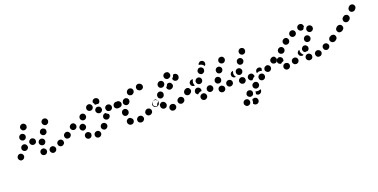

<svg xmlns="http://www.w3.org/2000/svg" viewBox="-20 -827 3111 1579"><g transform="rotate(-20 1535.5 -38.0)"><path d="M356 7Q359 2 360 -3Q360 -9 359 -14Q356 -25 346 -31Q336 -37 325 -34V-33Q319 -32 315 -29Q311 -25 308 -21Q305 -16 304 -11Q304 -5 305 0Q308 11 318 17Q328 23 339 20Q345 18 349 15Q353 12 356 7ZM267 9Q262 12 256 12Q251 12 246 11Q241 9 236 5Q232 1 230 -3Q230 -4 229 -5Q225 -15 229 -26Q233 -36 243 -41Q248 -43 254 -43Q259 -44 264 -42Q269 -40 273 -36Q277 -32 280 -27Q281 -24 282 -21Q282 -18 282 -14Q282 -14 282 -13Q282 -12 282 -10Q282 -9 281 -8Q281 -7 281 -6Q279 -1 275 3Q272 7 267 9ZM437 -27Q438 -32 438 -38Q438 -43 436 -48Q431 -59 420 -62Q409 -66 399 -61Q394 -59 390 -55Q386 -51 384 -46Q382 -41 383 -35Q383 -30 385 -25Q390 -14 401 -10Q411 -7 422 -11V-12Q427 -14 431 -18Q435 -22 437 -27ZM77 -63Q68 -69 57 -66Q46 -63 40 -53V-52Q34 -43 37 -32Q40 -21 49 -15Q59 -9 70 -12Q81 -15 87 -25Q93 -35 90 -46Q87 -57 77 -63ZM511 -72Q512 -78 511 -83Q510 -88 506 -93Q503 -97 499 -100Q494 -103 489 -104Q483 -105 478 -104Q473 -103 468 -99Q463 -96 460 -91Q457 -87 456 -81Q456 -76 457 -71Q458 -65 461 -61Q464 -56 469 -53Q474 -50 479 -50Q484 -49 490 -50Q495 -51 499 -54L500 -55Q504 -58 507 -62Q510 -67 511 -72ZM243 -86Q245 -81 249 -77Q253 -73 258 -71Q268 -66 279 -70Q290 -75 294 -85V-86Q297 -91 297 -96Q297 -102 295 -107Q293 -112 289 -116Q285 -120 280 -122Q270 -126 259 -122Q248 -118 244 -108V-107Q241 -102 241 -96Q241 -91 243 -86ZM146 -97Q147 -102 145 -107Q144 -113 141 -117Q135 -127 123 -129Q112 -131 103 -124H102Q93 -117 91 -106Q89 -95 95 -86Q102 -76 113 -74Q124 -72 134 -79Q139 -82 142 -87Q145 -91 146 -97ZM225 -122Q225 -124 225 -125Q225 -131 223 -136Q221 -141 217 -145Q213 -148 208 -150Q203 -153 198 -153H197Q185 -152 177 -144Q169 -136 169 -125Q170 -119 172 -114Q174 -109 178 -105Q181 -102 187 -100Q192 -97 197 -98H198Q205 -98 211 -101Q217 -104 221 -110Q222 -113 223 -116Q224 -118 225 -119Q225 -121 225 -122ZM280 -163Q282 -158 285 -154Q289 -149 293 -147Q303 -141 314 -144Q325 -148 331 -157V-158Q334 -163 334 -168Q335 -174 334 -179Q332 -184 329 -189Q325 -193 320 -195Q310 -201 300 -198Q289 -195 283 -185V-184Q280 -179 279 -174Q279 -169 280 -163ZM120 -163Q125 -161 130 -160Q136 -160 141 -162Q146 -164 150 -167Q154 -171 156 -176L157 -177Q161 -187 158 -198Q154 -208 143 -213Q133 -218 122 -214Q112 -210 107 -200V-199Q102 -189 106 -178Q109 -168 120 -163ZM321 -236Q323 -231 327 -227Q330 -222 335 -220Q345 -214 356 -218Q367 -221 372 -231V-232Q378 -242 374 -253Q371 -264 361 -269Q351 -274 340 -271Q329 -268 324 -258L323 -257Q321 -252 320 -247Q320 -241 321 -236ZM141 -254Q143 -249 147 -245Q150 -241 155 -239Q166 -234 176 -238Q187 -242 192 -252V-253Q194 -258 194 -263Q195 -269 193 -274Q191 -279 187 -283Q183 -287 179 -289Q168 -294 157 -290Q147 -286 142 -276V-275Q139 -270 139 -265Q139 -259 141 -254Z M750 -6Q748 -11 745 -16Q742 -20 737 -23Q732 -25 727 -26Q721 -27 716 -25H715Q704 -22 698 -12Q693 -2 696 9Q697 14 700 18Q704 23 709 25Q713 28 719 29Q724 29 729 28H730Q741 25 747 15Q753 5 750 -6ZM664 3Q668 -1 670 -6Q672 -11 672 -16Q673 -22 671 -27Q669 -32 665 -36H664Q656 -45 645 -45Q634 -45 625 -37Q617 -29 617 -18Q617 -7 624 2H625Q633 11 644 11Q656 11 664 3ZM812 -63Q809 -67 803 -69Q798 -71 793 -71Q787 -71 782 -69Q777 -67 774 -63L773 -62Q765 -54 765 -43Q765 -31 774 -23Q778 -19 783 -17Q788 -15 793 -15Q799 -16 804 -18Q809 -20 813 -24V-25Q821 -33 821 -44Q821 -55 812 -63ZM512 -73Q513 -78 512 -83Q510 -89 507 -93Q501 -103 490 -105Q478 -107 469 -100H468Q464 -96 461 -92Q458 -87 457 -82Q456 -77 457 -71Q458 -66 461 -61Q465 -57 469 -54Q474 -51 479 -50Q484 -49 490 -50Q495 -51 500 -54V-55Q505 -58 508 -63Q511 -67 512 -73ZM622 -68Q633 -67 642 -74Q651 -81 653 -92V-93Q654 -104 647 -113Q640 -122 629 -124Q618 -125 609 -118Q600 -111 598 -100V-99Q597 -88 603 -79Q610 -70 622 -68ZM863 -126Q861 -127 858 -128Q849 -133 842 -141Q842 -141 841 -141Q838 -142 835 -141Q831 -141 828 -139Q823 -137 819 -133Q815 -129 813 -124V-123Q809 -113 813 -102Q818 -92 828 -88Q833 -86 839 -86Q844 -86 849 -88Q854 -90 858 -94Q862 -98 864 -103V-104Q867 -109 866 -115Q866 -121 863 -126ZM575 -143Q569 -152 558 -154Q546 -156 537 -149L536 -148Q527 -142 525 -131Q523 -119 530 -110Q533 -106 538 -103Q543 -100 548 -99Q553 -98 559 -99Q564 -101 568 -104H569Q578 -111 580 -122Q582 -134 575 -143ZM965 -144Q976 -144 984 -152Q992 -160 992 -171Q992 -182 984 -190Q976 -198 965 -199H964Q952 -199 944 -190Q936 -182 936 -171Q936 -166 938 -161Q940 -155 944 -152Q948 -148 953 -146Q958 -144 964 -144ZM908 -172Q909 -183 901 -192Q894 -200 882 -201H881Q876 -201 871 -200Q866 -198 861 -194Q857 -191 855 -186Q852 -181 852 -175Q852 -170 854 -165Q855 -160 859 -155Q862 -151 867 -149Q872 -147 878 -146H879Q890 -145 899 -153Q907 -160 908 -172ZM639 -151Q649 -145 660 -147Q671 -150 677 -159L678 -160Q684 -170 681 -181Q679 -192 669 -198Q660 -204 649 -202Q637 -199 631 -190V-189Q625 -179 627 -168Q630 -157 639 -151ZM812 -161Q816 -164 819 -168Q823 -173 824 -178Q826 -189 820 -199Q814 -209 803 -211H802Q797 -212 791 -212Q786 -211 781 -208Q777 -205 774 -200Q770 -196 769 -190Q767 -179 773 -170Q779 -160 790 -158L791 -157Q796 -156 802 -157Q807 -158 812 -161ZM712 -209Q716 -205 721 -203Q726 -201 731 -201Q743 -201 751 -208Q759 -216 760 -228Q760 -233 758 -238Q756 -243 753 -247Q749 -252 744 -254Q739 -256 734 -257Q728 -257 723 -255Q718 -253 714 -250Q710 -246 707 -241Q705 -236 705 -231Q705 -230 705 -229Q704 -224 706 -218Q708 -213 712 -209ZM772 -259Q772 -260 773 -262Q773 -264 773 -265Q776 -276 786 -282Q796 -287 807 -284H808Q819 -281 825 -271Q830 -262 827 -251Q826 -245 823 -241Q819 -237 814 -234Q814 -233 813 -233Q812 -233 811 -232Q809 -233 808 -233H807Q798 -235 788 -234Q788 -234 787 -234Q786 -234 784 -235Q783 -236 781 -238Q781 -241 780 -245Q777 -252 772 -259Z M1120 18Q1123 14 1124 8Q1125 3 1123 -2Q1121 -13 1111 -19Q1101 -25 1090 -23L1087 -22Q1082 -21 1077 -17Q1073 -14 1070 -9Q1067 -5 1066 1Q1065 6 1067 11Q1069 23 1079 28Q1089 34 1100 32L1103 31Q1108 30 1113 26Q1117 23 1120 18ZM1033 10Q1036 6 1037 0Q1039 -5 1038 -10Q1037 -16 1034 -20Q1032 -25 1027 -28Q1027 -29 1026 -29Q1022 -33 1017 -35Q1012 -36 1006 -36Q1001 -35 996 -33Q991 -30 987 -26Q980 -18 981 -6Q982 5 990 13Q992 14 994 16Q1003 23 1015 21Q1026 19 1033 10ZM1205 -21Q1207 -26 1206 -31Q1206 -37 1203 -42Q1198 -52 1187 -55Q1177 -59 1166 -54L1164 -52Q1159 -50 1155 -45Q1152 -41 1150 -36Q1148 -31 1149 -25Q1149 -20 1152 -15Q1157 -5 1168 -1Q1179 2 1189 -3L1192 -5Q1196 -7 1200 -11Q1204 -15 1205 -21ZM1278 -91Q1275 -95 1270 -98Q1266 -101 1260 -102Q1255 -103 1249 -102Q1244 -101 1240 -98L1237 -96Q1228 -89 1225 -78Q1223 -67 1230 -58Q1233 -53 1238 -50Q1242 -47 1248 -46Q1253 -45 1258 -46Q1264 -47 1268 -51L1271 -52Q1280 -59 1282 -70Q1284 -81 1278 -91ZM988 -62Q999 -59 1009 -65Q1019 -70 1022 -81L1023 -84Q1026 -95 1020 -105Q1015 -115 1004 -118Q999 -120 993 -119Q988 -118 983 -116Q978 -113 975 -109Q971 -104 970 -99L969 -96Q966 -85 972 -75Q977 -65 988 -62ZM1005 -163Q1006 -157 1010 -153Q1013 -149 1018 -146Q1027 -140 1038 -143Q1049 -146 1055 -156L1057 -159Q1060 -163 1060 -169Q1061 -174 1060 -180Q1058 -185 1055 -189Q1052 -194 1047 -196Q1037 -202 1026 -199Q1015 -196 1009 -186L1008 -184Q1005 -179 1004 -173Q1003 -168 1005 -163ZM937 -147Q940 -145 944 -144Q947 -143 951 -143Q952 -142 954 -142Q959 -142 964 -145Q969 -147 973 -151Q977 -154 979 -159Q981 -165 981 -170Q981 -179 976 -186Q971 -193 962 -196Q959 -197 957 -198Q954 -199 951 -199Q940 -198 932 -190Q924 -182 924 -171Q924 -167 925 -163Q926 -158 930 -153Q933 -149 937 -147ZM1067 -220Q1070 -215 1075 -212Q1079 -209 1085 -208Q1090 -206 1096 -207Q1101 -208 1106 -211Q1107 -212 1108 -213Q1118 -219 1120 -230Q1123 -241 1117 -251Q1111 -260 1100 -263Q1088 -266 1079 -260Q1077 -259 1076 -258Q1066 -251 1064 -240Q1061 -229 1067 -220ZM1150 -260Q1145 -249 1149 -239Q1152 -228 1163 -223Q1163 -222 1164 -222Q1174 -217 1185 -220Q1196 -223 1202 -233Q1204 -238 1205 -243Q1205 -249 1204 -254Q1202 -259 1199 -263Q1195 -268 1191 -270Q1189 -271 1187 -272Q1176 -277 1166 -274Q1155 -270 1150 -260Z M1400 20Q1404 16 1405 11Q1407 6 1406 0Q1405 -11 1396 -18Q1387 -25 1376 -24Q1375 -24 1374 -24Q1362 -23 1355 -14Q1348 -5 1349 6Q1349 11 1352 16Q1354 21 1358 25Q1362 28 1368 30Q1373 31 1378 31Q1380 31 1382 31Q1387 30 1392 27Q1397 25 1400 20ZM1487 -21Q1489 -26 1488 -31Q1488 -37 1485 -42Q1479 -51 1468 -55Q1457 -58 1447 -52L1445 -51Q1440 -48 1437 -44Q1433 -39 1432 -34Q1430 -29 1431 -23Q1432 -18 1434 -13Q1437 -8 1441 -5Q1446 -2 1451 0Q1456 1 1462 1Q1467 0 1472 -3L1474 -4Q1479 -7 1483 -11Q1486 -15 1487 -21ZM1297 -13Q1292 -16 1289 -20Q1285 -25 1284 -30Q1283 -32 1283 -34Q1282 -39 1283 -45Q1283 -50 1286 -55Q1289 -59 1294 -62Q1298 -66 1304 -67Q1315 -69 1324 -63Q1334 -57 1336 -46Q1337 -45 1337 -44Q1338 -40 1338 -35Q1337 -30 1335 -25Q1333 -23 1332 -20Q1329 -17 1326 -14Q1322 -12 1317 -11Q1312 -9 1307 -10Q1301 -11 1297 -13ZM1558 -92Q1555 -96 1550 -99Q1546 -102 1540 -103Q1535 -104 1529 -103Q1524 -102 1520 -98L1517 -97Q1513 -94 1510 -89Q1507 -84 1506 -79Q1505 -74 1506 -68Q1507 -63 1510 -58Q1513 -54 1518 -51Q1523 -48 1528 -47Q1533 -46 1539 -47Q1544 -48 1549 -52L1551 -53Q1560 -60 1562 -71Q1564 -82 1558 -92ZM1231 -82Q1232 -87 1235 -92Q1238 -96 1242 -100L1245 -101Q1249 -104 1255 -106Q1260 -107 1265 -106Q1267 -106 1268 -105Q1269 -105 1270 -104Q1271 -102 1272 -100Q1277 -91 1285 -85Q1286 -85 1286 -84Q1284 -83 1281 -81Q1273 -75 1267 -67Q1262 -59 1261 -50Q1253 -49 1246 -52Q1240 -55 1235 -61Q1232 -66 1231 -71Q1230 -76 1231 -82ZM1292 -111Q1294 -106 1299 -103Q1303 -100 1308 -98Q1319 -95 1329 -101Q1339 -106 1342 -117L1343 -120Q1346 -131 1341 -141Q1335 -151 1324 -154Q1313 -157 1303 -151Q1293 -146 1290 -135L1289 -132Q1288 -127 1289 -121Q1289 -116 1292 -111ZM1436 -182Q1431 -192 1420 -196Q1409 -199 1399 -193Q1396 -185 1391 -178Q1390 -177 1390 -176Q1386 -172 1382 -168Q1382 -165 1383 -161Q1384 -158 1385 -155Q1391 -145 1402 -141Q1413 -138 1423 -144L1425 -145Q1435 -150 1439 -161Q1442 -172 1436 -182ZM1333 -183Q1342 -177 1354 -179Q1365 -180 1372 -190Q1372 -191 1373 -192Q1376 -196 1378 -201Q1379 -207 1378 -212Q1377 -217 1375 -222Q1372 -227 1368 -230Q1358 -237 1347 -235Q1336 -234 1329 -225Q1328 -223 1327 -222Q1320 -213 1322 -201Q1324 -190 1333 -183ZM1491 -248Q1486 -250 1481 -250Q1475 -250 1471 -248Q1469 -240 1465 -233Q1460 -225 1453 -219Q1453 -211 1457 -205Q1461 -198 1468 -195Q1478 -190 1489 -193Q1500 -197 1505 -207Q1506 -210 1507 -213Q1511 -223 1506 -234Q1501 -244 1491 -248ZM1393 -250Q1394 -245 1398 -240Q1401 -236 1406 -233Q1411 -231 1416 -230Q1421 -230 1427 -231Q1428 -231 1429 -232Q1440 -235 1446 -244Q1451 -254 1448 -265Q1446 -276 1436 -282Q1426 -288 1415 -285Q1413 -285 1411 -284Q1400 -281 1395 -271Q1389 -261 1393 -250Z M2007 200Q2008 202 2009 203Q2010 205 2011 206Q2019 215 2030 216Q2041 217 2050 210L2051 209Q2059 202 2060 190Q2061 179 2054 170Q2051 166 2046 164Q2041 161 2035 161Q2034 160 2032 161Q2031 161 2029 161Q2025 162 2022 163Q2021 163 2021 163Q2020 164 2018 165Q2017 166 2015 167Q2014 168 2014 168Q2013 169 2013 169Q2014 174 2013 179Q2013 190 2008 199Q2008 200 2007 200ZM1988 189Q1983 199 1972 202Q1967 204 1961 204Q1956 203 1951 201Q1946 198 1943 194Q1939 190 1937 185Q1937 184 1937 183Q1935 178 1936 173Q1937 167 1939 162Q1942 158 1946 154Q1950 151 1956 149Q1961 148 1966 148Q1972 149 1976 151Q1977 152 1977 152Q1978 152 1978 152Q1980 154 1982 155Q1985 158 1987 161Q1989 164 1990 168Q1990 168 1990 168Q1993 179 1988 189ZM2061 113Q2061 118 2060 123Q2059 129 2057 135Q2059 138 2061 140Q2064 143 2068 144Q2073 147 2078 147Q2084 147 2089 145Q2094 143 2098 139Q2102 136 2104 131V130Q2107 125 2107 120Q2107 115 2106 110Q2099 114 2091 116Q2081 118 2071 116Q2066 115 2061 113ZM2034 98Q2031 94 2026 91Q2022 88 2016 87Q2011 86 2006 87Q2000 88 1996 91L1995 92Q1986 98 1984 109Q1981 120 1988 130Q1991 134 1996 137Q2000 140 2005 141Q2011 142 2016 141Q2022 140 2026 137H2027Q2036 130 2038 119Q2040 108 2034 98ZM2104 51Q2101 46 2096 43Q2091 40 2086 39Q2081 38 2075 40Q2070 41 2065 44Q2060 47 2057 52Q2054 56 2053 62Q2052 67 2053 73Q2054 78 2057 82Q2061 87 2065 90Q2070 93 2075 94Q2080 95 2086 94Q2091 93 2096 90V89Q2106 83 2108 72Q2110 60 2104 51ZM2177 24Q2178 19 2177 13Q2176 8 2173 4Q2167 -6 2155 -8Q2144 -10 2135 -4L2134 -3Q2130 0 2127 4Q2124 9 2123 14Q2122 20 2123 25Q2124 31 2127 35Q2133 44 2145 47Q2156 49 2165 42H2166Q2170 39 2173 34Q2176 29 2177 24ZM1671 23Q1674 18 1675 13Q1675 8 1674 2Q1673 -3 1670 -8Q1666 -12 1662 -15Q1657 -18 1652 -19Q1646 -19 1641 -18H1640Q1629 -15 1623 -6Q1617 4 1620 15Q1622 26 1632 32Q1642 38 1653 36L1654 35Q1659 34 1663 31Q1668 28 1671 23ZM1812 28Q1818 27 1823 24Q1827 21 1831 17Q1834 13 1835 7Q1837 2 1836 -3Q1835 -9 1833 -13Q1830 -18 1825 -21Q1821 -25 1816 -26Q1811 -28 1805 -27Q1800 -27 1795 -24Q1790 -22 1787 -18Q1783 -13 1782 -8Q1780 -3 1781 3Q1781 8 1784 13Q1786 18 1791 21Q1791 22 1792 22Q1796 26 1802 27Q1807 28 1812 28ZM1992 20Q1987 20 1982 18Q1976 16 1972 13Q1972 12 1971 12Q1967 8 1965 3Q1963 -2 1962 -7Q1962 -13 1964 -18Q1966 -23 1970 -27Q1977 -35 1989 -36Q2000 -36 2008 -29Q2008 -29 2009 -29Q2012 -25 2015 -21Q2017 -16 2018 -11Q2018 -9 2018 -6Q2018 -1 2016 3Q2014 7 2011 10Q2008 14 2003 17Q1998 19 1992 20ZM2095 -4Q2096 -9 2096 -14Q2095 -19 2092 -24Q2087 -33 2076 -37Q2065 -40 2055 -34H2054Q2050 -31 2046 -27Q2043 -23 2041 -17Q2040 -12 2040 -7Q2041 -1 2044 4Q2048 11 2055 15Q2062 18 2070 18Q2071 18 2071 18Q2074 11 2080 6Q2087 -1 2095 -4ZM1911 -20Q1912 -25 1911 -30Q1909 -36 1906 -40Q1899 -49 1887 -50Q1876 -52 1867 -45L1866 -44Q1857 -37 1856 -26Q1855 -14 1862 -5Q1869 4 1880 5Q1891 6 1900 -1H1901Q1905 -5 1908 -9Q1911 -14 1911 -20ZM2247 -24Q2248 -29 2247 -34Q2246 -40 2243 -44Q2236 -54 2225 -56Q2214 -58 2204 -51Q2199 -48 2196 -43Q2193 -38 2192 -33Q2191 -28 2192 -22Q2193 -17 2197 -13Q2203 -3 2214 -1Q2225 1 2235 -5V-6Q2240 -9 2243 -14Q2246 -18 2247 -24ZM1745 -35Q1745 -40 1744 -45Q1742 -50 1738 -55Q1731 -63 1719 -64Q1708 -65 1700 -57H1699Q1695 -53 1692 -48Q1690 -43 1690 -38Q1689 -32 1691 -27Q1693 -22 1696 -18Q1704 -9 1715 -8Q1727 -8 1735 -15L1736 -16Q1740 -19 1742 -24Q1745 -29 1745 -35ZM2124 -23Q2122 -29 2122 -34Q2122 -40 2124 -45L2125 -46Q2127 -51 2131 -55Q2135 -58 2140 -60Q2145 -62 2151 -62Q2156 -62 2161 -60Q2165 -58 2168 -55Q2171 -52 2173 -48Q2171 -43 2170 -37Q2169 -32 2169 -27Q2165 -29 2160 -30Q2149 -32 2139 -30Q2131 -28 2124 -23ZM1593 -59V-60Q1595 -65 1598 -69Q1602 -73 1607 -76Q1611 -78 1617 -79Q1622 -79 1627 -78Q1638 -74 1644 -64Q1649 -54 1646 -43L1645 -42Q1645 -42 1645 -42Q1645 -42 1645 -41Q1640 -41 1636 -40H1635Q1626 -38 1618 -32Q1613 -29 1609 -25Q1599 -29 1594 -38Q1589 -48 1593 -59ZM2316 -72Q2317 -77 2316 -82Q2315 -88 2312 -92Q2305 -101 2294 -103Q2283 -105 2273 -99V-98Q2268 -95 2265 -91Q2262 -86 2261 -81Q2260 -75 2262 -70Q2263 -65 2266 -60Q2272 -51 2284 -49Q2295 -47 2304 -53L2305 -54Q2309 -57 2312 -62Q2315 -66 2316 -72ZM1565 -73Q1566 -78 1565 -83Q1563 -89 1560 -93Q1557 -98 1553 -101Q1548 -104 1543 -105Q1537 -106 1532 -104Q1526 -103 1522 -100H1521Q1512 -93 1510 -82Q1508 -71 1514 -61Q1521 -52 1532 -50Q1543 -48 1553 -54V-55Q1558 -58 1561 -63Q1564 -67 1565 -73ZM1793 -52Q1798 -51 1804 -51Q1809 -51 1814 -53Q1819 -56 1823 -60Q1826 -64 1828 -69V-70Q1832 -81 1827 -91Q1822 -101 1812 -105Q1806 -107 1801 -107Q1796 -106 1791 -104Q1786 -102 1782 -97Q1778 -93 1777 -88L1776 -87Q1772 -77 1777 -66Q1782 -56 1793 -52ZM1934 -106Q1928 -104 1924 -100V-99Q1920 -95 1918 -90Q1917 -85 1917 -79Q1917 -74 1919 -69Q1922 -64 1926 -60Q1931 -55 1938 -54Q1944 -52 1951 -54Q1946 -59 1943 -66Q1939 -76 1939 -86Q1940 -96 1943 -105Q1944 -107 1945 -109Q1939 -109 1934 -106ZM1964 -96V-97Q1966 -102 1970 -106Q1974 -110 1979 -112Q1984 -114 1990 -114Q1995 -114 2000 -112Q2011 -108 2015 -97Q2020 -87 2015 -76V-75Q2013 -70 2009 -66Q2005 -62 2000 -60Q1998 -60 1997 -59Q1995 -59 1993 -58Q1990 -59 1988 -58Q1987 -58 1986 -58Q1984 -59 1983 -59Q1981 -59 1979 -60Q1969 -64 1964 -75Q1960 -85 1964 -96ZM1640 -103Q1650 -98 1661 -101Q1672 -104 1677 -114L1678 -115Q1683 -125 1680 -136Q1677 -147 1667 -152Q1657 -158 1646 -154Q1635 -151 1629 -141Q1623 -131 1627 -120Q1630 -109 1640 -103ZM1598 -157Q1591 -156 1585 -151V-150Q1581 -147 1578 -142Q1576 -137 1575 -131Q1575 -126 1577 -121Q1578 -115 1582 -111Q1587 -106 1595 -103Q1602 -101 1609 -103Q1607 -108 1605 -113Q1602 -123 1603 -133Q1605 -143 1609 -151L1610 -152Q1611 -154 1612 -156Q1605 -158 1598 -157ZM1813 -147Q1814 -142 1817 -137Q1821 -133 1825 -130Q1835 -124 1846 -127Q1857 -130 1863 -139V-140Q1866 -145 1867 -150Q1868 -156 1867 -161Q1865 -166 1862 -171Q1859 -175 1854 -178Q1844 -184 1833 -181Q1822 -178 1816 -169V-168Q1813 -163 1812 -158Q1812 -152 1813 -147ZM2013 -137Q2023 -132 2034 -135Q2045 -138 2050 -148L2051 -149Q2053 -154 2054 -159Q2055 -165 2053 -170Q2051 -175 2048 -179Q2045 -184 2040 -186Q2035 -189 2030 -189Q2024 -190 2019 -188Q2014 -187 2009 -183Q2005 -180 2002 -175V-174Q1997 -164 2000 -154Q2003 -143 2013 -137ZM1682 -176Q1691 -170 1702 -172Q1713 -175 1720 -184V-185Q1726 -195 1724 -206Q1722 -217 1712 -223Q1703 -229 1691 -227Q1680 -225 1674 -215V-214Q1667 -205 1670 -194Q1672 -183 1682 -176ZM1859 -219Q1860 -214 1863 -209Q1866 -204 1870 -201Q1879 -195 1891 -196Q1902 -198 1909 -207V-208Q1912 -213 1914 -218Q1915 -223 1914 -229Q1913 -234 1910 -239Q1907 -243 1903 -247Q1898 -250 1893 -251Q1888 -252 1882 -251Q1877 -250 1872 -248Q1868 -245 1864 -240Q1861 -235 1860 -230Q1858 -225 1859 -219ZM2054 -211Q2059 -208 2064 -207Q2070 -206 2075 -208Q2080 -209 2085 -212Q2089 -215 2092 -220V-221Q2098 -230 2095 -241Q2093 -253 2083 -258Q2078 -261 2073 -262Q2068 -263 2062 -262Q2057 -260 2052 -257Q2048 -254 2045 -249Q2039 -239 2042 -228Q2044 -217 2054 -211ZM1703 -266H1704Q1712 -275 1723 -275Q1735 -275 1743 -267Q1751 -260 1751 -248Q1752 -237 1744 -228H1743Q1743 -227 1742 -226Q1741 -226 1740 -225Q1739 -227 1738 -229Q1732 -237 1724 -242Q1716 -247 1707 -249Q1702 -250 1696 -250Q1697 -254 1699 -258Q1700 -262 1703 -266Z M2400 10Q2402 -2 2395 -11Q2387 -19 2376 -21H2375Q2370 -21 2365 -20Q2359 -18 2355 -15Q2351 -11 2348 -6Q2346 -2 2345 4Q2344 15 2351 24Q2358 33 2369 34H2370Q2382 35 2390 28Q2399 21 2400 10ZM2596 11Q2598 6 2599 0Q2599 -5 2598 -10Q2596 -16 2592 -20Q2589 -24 2584 -26Q2584 -27 2584 -27Q2579 -29 2573 -30Q2568 -30 2563 -29Q2557 -27 2553 -24Q2549 -20 2546 -15Q2544 -10 2543 -5Q2543 0 2544 6Q2546 11 2549 15Q2553 19 2558 22Q2558 22 2559 23Q2569 28 2580 24Q2591 21 2596 11ZM2678 10Q2680 5 2681 0Q2682 -6 2680 -11Q2677 -22 2667 -27Q2657 -33 2646 -30Q2640 -28 2636 -25Q2632 -22 2629 -17Q2626 -12 2626 -7Q2625 -1 2627 4Q2630 15 2639 21Q2649 26 2660 23H2661Q2666 22 2671 18Q2675 15 2678 10ZM2479 -23Q2477 -28 2472 -32Q2468 -35 2463 -37Q2458 -39 2452 -38Q2447 -38 2442 -36L2441 -35Q2436 -33 2433 -29Q2429 -25 2427 -20Q2426 -14 2426 -9Q2426 -3 2429 1Q2431 6 2435 10Q2440 14 2445 15Q2450 17 2455 17Q2461 16 2466 14Q2477 9 2480 -2Q2484 -13 2479 -23ZM2757 -46Q2754 -51 2750 -55Q2746 -59 2741 -60Q2736 -62 2730 -62Q2725 -61 2720 -59H2719Q2709 -54 2705 -43Q2702 -32 2707 -22Q2709 -17 2713 -13Q2717 -10 2722 -8Q2728 -6 2733 -6Q2739 -7 2743 -9L2744 -10Q2754 -15 2758 -25Q2762 -36 2757 -46ZM2315 -40Q2312 -45 2311 -50Q2310 -55 2311 -61V-62Q2313 -73 2323 -79Q2332 -86 2343 -84Q2354 -82 2361 -72Q2367 -63 2365 -52V-51Q2365 -49 2364 -46Q2363 -44 2362 -42Q2360 -42 2359 -41Q2349 -39 2341 -32Q2339 -30 2337 -28Q2336 -28 2335 -29Q2334 -29 2333 -29Q2328 -30 2323 -33Q2319 -36 2315 -40ZM2495 -60Q2496 -65 2498 -70Q2501 -75 2505 -79Q2508 -81 2511 -83Q2513 -84 2516 -85Q2516 -83 2516 -80Q2515 -70 2518 -60Q2522 -50 2529 -42Q2531 -39 2535 -37Q2532 -34 2530 -31Q2522 -29 2515 -32Q2507 -34 2502 -40Q2498 -44 2497 -49Q2495 -55 2495 -60ZM2832 -72Q2833 -77 2831 -83Q2830 -88 2827 -92Q2821 -102 2809 -104Q2798 -106 2789 -99H2788Q2779 -92 2777 -81Q2775 -70 2781 -61Q2785 -56 2789 -53Q2794 -50 2799 -49Q2805 -48 2810 -49Q2815 -51 2820 -54Q2825 -57 2828 -62Q2831 -67 2832 -72ZM2309 -98Q2307 -100 2303 -102Q2299 -104 2296 -105Q2290 -106 2285 -104Q2279 -103 2275 -100H2274Q2265 -93 2263 -82Q2261 -71 2267 -61Q2271 -56 2277 -53Q2282 -50 2288 -50Q2287 -57 2289 -65V-66Q2291 -75 2296 -83Q2301 -92 2309 -98ZM2541 -88V-89Q2544 -94 2548 -97Q2552 -101 2557 -103Q2562 -105 2568 -104Q2573 -104 2578 -102Q2583 -99 2586 -95Q2590 -91 2592 -86Q2594 -81 2593 -75Q2593 -70 2591 -65L2590 -64Q2588 -60 2585 -57Q2582 -54 2578 -52Q2577 -52 2576 -52Q2566 -53 2556 -50Q2556 -50 2555 -51Q2554 -51 2553 -51Q2543 -56 2540 -67Q2536 -78 2541 -88ZM2357 -109Q2362 -106 2367 -104Q2372 -103 2377 -103Q2383 -104 2388 -106Q2393 -109 2396 -113L2397 -114Q2404 -123 2403 -134Q2401 -145 2393 -153Q2388 -156 2383 -158Q2378 -159 2372 -159Q2367 -158 2362 -155Q2357 -153 2354 -149L2353 -148Q2346 -139 2347 -128Q2348 -116 2357 -109ZM2582 -143Q2583 -137 2586 -133Q2589 -128 2594 -125Q2598 -122 2604 -121Q2609 -120 2614 -121Q2620 -122 2624 -125Q2629 -128 2632 -133V-134Q2639 -143 2636 -154Q2634 -165 2625 -172Q2615 -178 2604 -176Q2593 -174 2587 -164L2586 -163Q2583 -159 2582 -153Q2581 -148 2582 -143ZM2414 -171Q2421 -162 2432 -160Q2443 -158 2453 -165Q2462 -172 2464 -183Q2466 -194 2460 -204Q2453 -213 2442 -215Q2431 -217 2421 -210Q2411 -203 2409 -192Q2408 -181 2414 -171ZM2628 -212Q2630 -207 2633 -202Q2636 -198 2641 -195Q2650 -189 2661 -192Q2673 -195 2678 -205H2679Q2682 -210 2683 -215Q2683 -221 2682 -226Q2681 -231 2677 -236Q2674 -240 2670 -243Q2665 -246 2659 -247Q2654 -247 2649 -246Q2643 -245 2639 -242Q2635 -238 2632 -234L2631 -233Q2629 -228 2628 -223Q2627 -217 2628 -212ZM2484 -218Q2489 -207 2500 -203Q2511 -199 2521 -204H2522Q2532 -209 2536 -220Q2540 -230 2535 -241Q2531 -251 2520 -255Q2509 -259 2499 -254H2498Q2488 -249 2484 -239Q2480 -228 2484 -218ZM2594 -228 2593 -227Q2588 -227 2583 -228Q2577 -229 2573 -233Q2569 -236 2566 -241Q2563 -245 2562 -251Q2561 -262 2567 -271Q2574 -280 2585 -282H2586Q2598 -284 2607 -277Q2616 -270 2617 -259Q2618 -257 2618 -256Q2618 -254 2618 -252Q2615 -249 2612 -245Q2609 -239 2607 -233Q2604 -231 2601 -229Q2598 -228 2594 -228Z M2834 -96Q2831 -101 2826 -104Q2821 -106 2816 -107Q2811 -108 2805 -107Q2800 -106 2796 -103L2789 -98Q2785 -95 2782 -90Q2779 -86 2778 -80Q2777 -75 2778 -70Q2779 -64 2783 -60Q2789 -50 2800 -49Q2812 -47 2821 -53L2827 -58Q2837 -64 2839 -76Q2840 -87 2834 -96ZM2919 -133Q2919 -139 2918 -144Q2917 -149 2914 -154Q2907 -163 2896 -165Q2884 -166 2875 -160L2869 -155Q2860 -148 2858 -137Q2856 -126 2863 -117Q2869 -107 2881 -106Q2892 -104 2901 -111L2908 -115Q2912 -119 2915 -123Q2918 -128 2919 -133ZM2991 -214Q2984 -223 2973 -224Q2961 -226 2953 -219L2946 -214Q2937 -207 2936 -195Q2935 -184 2942 -175Q2949 -166 2960 -165Q2972 -163 2981 -171L2987 -175Q2996 -183 2997 -194Q2998 -205 2991 -214ZM3063 -281Q3055 -289 3044 -289Q3032 -289 3024 -281Q3022 -278 3019 -276Q3011 -268 3011 -257Q3010 -245 3018 -237Q3026 -229 3038 -229Q3049 -228 3057 -236Q3060 -239 3063 -242Q3071 -250 3071 -262Q3071 -273 3063 -281Z"/></g></svg>

Font: FRB American Cursive Guidelines Dotted Ultra
Style: Bold Italic
Weight: 1000
Italic angle: -25°
Version: Version 2.0;Modular Font Editor K font №1